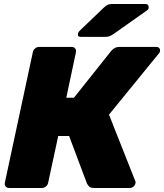

<svg xmlns="http://www.w3.org/2000/svg" viewBox="-20 -933 815 953"><path d="M757 -700Q766 -700 771 -693.5Q776 -687 774 -678Q773 -672 768 -667L521 -364L652 -33Q654 -28 652 -22Q650 -13 642 -6.5Q634 0 625 0H446Q428 0 421 -8.5Q414 -17 412 -21L323 -258H269L219 -26Q217 -15 208 -7.5Q199 0 188 0H25Q15 0 8.5 -7Q2 -14 4 -26L143 -674Q145 -685 154 -692.5Q163 -700 173 -700H336Q347 -700 353 -692.5Q359 -685 357 -674L309 -448H347L531 -679Q537 -687 547.5 -693.5Q558 -700 573 -700ZM380 -750Q364 -750 367 -765Q368 -773 374 -779L494 -894Q507 -906 515 -909.5Q523 -913 535 -913H702Q711 -913 715 -907.5Q719 -902 718 -894Q717 -886 709 -881L546 -766Q536 -759 526.5 -754.5Q517 -750 502 -750Z"/></svg>

Font: Rubik Light ExtraBold
Style: Italic
Weight: 800
Italic angle: -12°
Version: Version 2.104